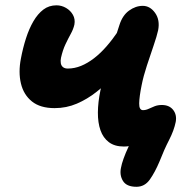

<svg xmlns="http://www.w3.org/2000/svg" viewBox="-20 -543 720 722"><path d="M493.2 159.4Q455.8 159.4 442.3 137.2Q428.8 115 435.2 86.8Q437.4 74 444.6 53.6Q451.8 33.2 463.6 8.1Q475.4 -17 492 -43L522.6 -18.6Q502.8 -5.2 485 1.4Q467.2 8 445.8 8Q411.2 8 389.5 -8.3Q367.8 -24.6 357.8 -53.2Q347.8 -81.8 348.1 -120.2Q348.4 -158.6 357.6 -203Q362.6 -227 371.9 -262Q381.2 -297 392.5 -333.4Q403.8 -369.8 413.5 -401Q423.2 -432.2 429 -448.6Q440.4 -485 465.1 -503Q489.8 -521 516.8 -521Q544.4 -521 563.3 -494.4Q582.2 -467.8 574.6 -429Q569.8 -407.2 557.6 -371.6Q545.4 -336 532.4 -296.5Q519.4 -257 512.6 -222.6Q503.8 -179.2 503.4 -154Q503 -128.8 517.8 -128.8Q528.6 -128.8 539.2 -133.9Q549.8 -139 561.8 -143.6Q573.8 -148.2 588.6 -148.2Q616.6 -148.2 631.1 -129.8Q645.6 -111.4 640.8 -84.6Q634.4 -52.6 615.8 -16.5Q597.2 19.6 580 63.8Q563 104.4 543.6 131.9Q524.2 159.4 493.2 159.4ZM185.4 -136.4Q131.4 -136.4 100.1 -161.5Q68.8 -186.6 58.7 -229.1Q48.6 -271.6 58.6 -322.8Q66.2 -363 77.8 -399.1Q89.4 -435.2 105.7 -463.1Q122 -491 143.1 -507Q164.2 -523 192.4 -523Q211.4 -523 228.3 -513.2Q245.2 -503.4 254.3 -487.1Q263.4 -470.8 259.8 -450.8Q256 -433.6 246.2 -415.8Q236.4 -398 226.2 -376.5Q216 -355 209.4 -325.8Q207 -314.6 208.7 -305.1Q210.4 -295.6 217.1 -290.4Q223.8 -285.2 234.8 -285.2Q260.2 -285.2 284.9 -295.3Q309.6 -305.4 333.7 -324Q357.8 -342.6 380.5 -368.6Q403.2 -394.6 424 -425.4L464.2 -315Q438 -287.2 407.7 -256Q377.4 -224.8 342.9 -197.5Q308.4 -170.2 269.1 -153.3Q229.8 -136.4 185.4 -136.4Z"/></svg>

Font: Shantell Sans Light
Style: Italic
Weight: 300
Italic angle: -11°
Designer: Stephen Nixon, Anya Danilova, Shantell Martin
Foundry: Arrow Type
Version: Version 1.008;[ac192a2d6]